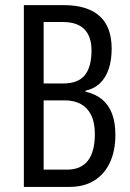

<svg xmlns="http://www.w3.org/2000/svg" viewBox="-20 -734 512 754"><path d="M73.7 -713.9H229.5Q322.8 -713.9 370.6 -671.4Q418.5 -628.9 418.5 -543Q418.5 -497.1 406.7 -462.6Q395 -428.2 372.3 -406.7Q349.6 -385.3 315.9 -377.9V-374Q356 -364.7 381.8 -342.8Q407.7 -320.8 420.4 -286.4Q433.1 -252 433.1 -204.1Q433.1 -142.6 412.1 -96.7Q391.1 -50.8 350.8 -25.4Q310.5 0 252.4 0H73.7ZM151.4 -406.2H228.5Q286.6 -406.2 313 -438.7Q339.4 -471.2 339.4 -536.1Q339.4 -590.3 311.5 -618.9Q283.7 -647.5 227.1 -647.5H151.4ZM151.4 -339.8V-67.9H243.7Q297.4 -67.9 325 -102.8Q352.5 -137.7 352.5 -208Q352.5 -252 338.4 -281.2Q324.2 -310.5 297.9 -325.2Q271.5 -339.8 234.4 -339.8Z"/></svg>

Font: Open Sans Condensed
Style: Regular
Weight: 400
Width: 3
Designer: Monotype Design Team
Foundry: Monotype Imaging Inc.
Version: Version 3.000